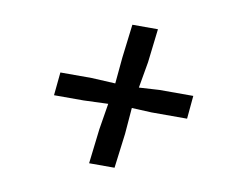

<svg xmlns="http://www.w3.org/2000/svg" viewBox="-59 -626 786 621"><g transform="rotate(10 334.5 -315.0)"><path d="M282 -197 296 -283 216 -280H118.5L126 -356H228.5L307 -352L315 -438L328.5 -548.5H412.5L399.5 -438L384.5 -352L451 -356H562.5L555.5 -280H438.5L373.5 -283L366.5 -197L352 -83H268.5Z"/></g></svg>

Font: Merriweather 36pt SemiBold
Style: Italic
Weight: 600
Italic angle: -7.8°
Version: Version 2.101